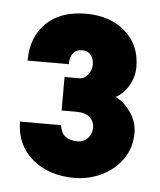

<svg xmlns="http://www.w3.org/2000/svg" viewBox="-40 -843 414 497"><g transform="rotate(5 167.5 -595.0)"><path d="M306 -682Q306 -656 292.5 -633Q279 -610 259 -600Q280 -591 298 -566Q316 -541 316 -512Q316 -473 295.5 -443.5Q275 -414 241.5 -398Q208 -382 171 -382Q104 -382 61.5 -418Q19 -454 18 -515H125Q129 -477 171 -477Q187 -477 197.5 -488Q208 -499 208 -516Q208 -532 196 -542.5Q184 -553 162 -553H123V-640H162Q174 -640 183.5 -651.5Q193 -663 193 -678Q193 -694 185 -703.5Q177 -713 163 -713Q147 -713 139 -702.5Q131 -692 131 -674H24Q24 -736 61.5 -772Q99 -808 165 -808Q227 -808 266.5 -773.5Q306 -739 306 -682Z"/></g></svg>

Font: Gmarket Sans TTF Bold
Style: Regular
Weight: 700
Designer: Creative Director : Sungho Lee; Art Director : Kiwoong Choi; Project Manager : Sori Yang, Jongwook Yoon; Font Designer :
Foundry: Sandoll Inc.
Version: Version 1.000;hotconv 1.0.109;makeotfexe 2.5.65596